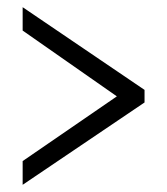

<svg xmlns="http://www.w3.org/2000/svg" viewBox="-20 -625 465 534"><path d="M43 -111V-177L305 -357L43 -540V-605L382 -375V-340Z"/></svg>

Font: Noto Serif ExtraCondensed
Style: Regular
Weight: 400
Width: 2
Designer: Monotype Design Team
Foundry: Monotype Imaging Inc.
Version: Version 2.013